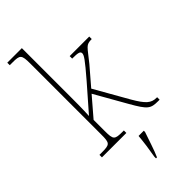

<svg xmlns="http://www.w3.org/2000/svg" viewBox="-305 -815 1090 1090"><g transform="rotate(-45 240.5 -269.5)"><path d="M18 0H214V-20H207C140 -20 135 -25 135 -95V-184L232 -297L340 -107C396 -9 409 0 470 0H481V-20H476C434 -20 410 -41 367 -115L251 -319L342 -425C406 -503 403 -516 452 -516V-536H295V-516C340 -516 357 -513 357 -497C357 -482 344 -462 264 -369L132 -218C135 -270 135 -327 135 -374V-760H18V-740H40C100 -740 107 -735 107 -663V-95C107 -25 102 -20 34 -20H18ZM231 208V221H239C257 182 278 113 293 71V61H251C247 108 240 158 231 208Z"/></g></svg>

Font: Noto Serif Tamil SemiCondensed Thin
Style: Regular
Weight: 100
Width: 4
Designer: Indian Type Foundry, Tom Grace, and the Monotype Design Team
Foundry: Monotype Imaging Inc.
Version: Version 2.004